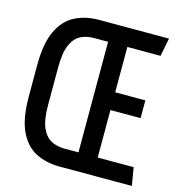

<svg xmlns="http://www.w3.org/2000/svg" viewBox="-103 -776 806 867"><g transform="rotate(15 300.0 -343.0)"><path d="M253 0Q192 0 143 -24Q94 -48 65.5 -107Q37 -166 37 -270V-416Q37 -518 65 -577Q93 -636 142 -661Q191 -686 253 -686H581L564 -601H409V-389H550V-306H409V-84H577L591 0ZM253 -84H319V-601H253Q219 -601 191.5 -587.5Q164 -574 147.5 -537Q131 -500 131 -430V-256Q131 -186 147.5 -149Q164 -112 191.5 -98Q219 -84 253 -84Z"/></g></svg>

Font: Chivo Mono
Style: Regular
Weight: 400
Monospace: yes
Designer: Hector Gatti
Foundry: Omnibus-Type
Version: Version 1.008; ttfautohint (v1.8.4.7-5d5b)